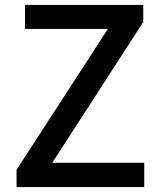

<svg xmlns="http://www.w3.org/2000/svg" viewBox="-20 -756 647 776"><path d="M47 0H563V-98H191L559 -667V-736H81V-639H416L47 -70Z"/></svg>

Font: Spoqa Han Sans Neo Medium
Style: Regular
Weight: 500
Designer: [Spoqa Han Sans Neo] Dong-huui Kim  Younghwa Kang  Yujin Lee  [Noto Sans] Ryoko NISHIZUKA  (kana & ideographs); Paul D. 
Foundry: Spoqa (http://www.spoqa-han-sans.com)
Version: Version 1.000